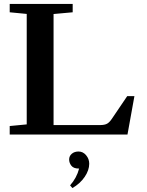

<svg xmlns="http://www.w3.org/2000/svg" viewBox="-20 -683 744 975"><path d="M29.3 0V-43L115.7 -51.3V-612.3L29.3 -620.6V-663.1H349.1V-620.6L252 -611.8V-47.9H488.3Q511.2 -47.9 523.9 -54.9Q536.6 -62 549.3 -81.5L626 -194.8H662.6L627.4 0ZM347.7 272 335.9 258.3Q369.6 220.2 381.8 172.9H379.4Q353.5 172.9 342.3 158.4Q331.1 144 331.1 127Q331.1 109.4 344.5 97.9Q357.9 86.4 378.9 86.4Q401.4 86.4 417.2 105.2Q433.1 124 433.1 148.4Q433.1 181.2 410.2 215.1Q387.2 249 347.7 272Z"/></svg>

Font: Elstob 6pt SemiBold
Style: Regular
Weight: 600
Designer: Peter S. Baker
Version: Version 1.015